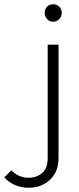

<svg xmlns="http://www.w3.org/2000/svg" viewBox="-145 -675 370 902"><path d="M-9 207Q-45 207 -74 194.5Q-103 182 -125 158L-91 125Q-74 143 -54 151.5Q-34 160 -11 160Q27 160 53 138Q79 116 79 68V-465H130V67Q130 113 110.5 144Q91 175 59.5 191Q28 207 -9 207ZM104 -573Q87 -573 76 -585.5Q65 -598 65 -615Q65 -632 76 -643.5Q87 -655 104 -655Q122 -655 133.5 -643.5Q145 -632 145 -615Q145 -598 133.5 -585.5Q122 -573 104 -573Z"/></svg>

Font: Outfit Thin ExtraLight
Style: Regular
Weight: 250
Version: Version 1.100;gftools[0.9.27]